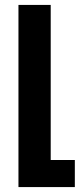

<svg xmlns="http://www.w3.org/2000/svg" viewBox="-20 -522 324 780"><path d="M55 238V-502H186V128H284V238Z"/></svg>

Font: Noto Sans Armenian ExtraCondensed
Style: Bold
Weight: 700
Width: 2
Designer: Monotype Design Team
Foundry: Monotype Imaging Inc.
Version: Version 2.008; ttfautohint (v1.8.4.7-5d5b)